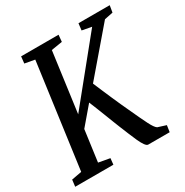

<svg xmlns="http://www.w3.org/2000/svg" viewBox="-170 -881 981 1019"><g transform="rotate(-30 320.5 -371.5)"><path d="M0.5 0 5.5 -41 67.5 -52.5 154.5 -690.5 93.5 -701.5 98 -743H327.5L323.5 -701.5L256 -690.5L206.5 -325L503 -690.5L444.5 -701.5L449.5 -743H641L634 -701.5L582 -691L356 -427Q366 -403 378.5 -374Q391 -345 404 -315Q417 -285 429.2 -258.2Q441.5 -231.5 451 -211Q467.5 -175 480.2 -148Q493 -121 502.5 -102.2Q512 -83.5 520 -72Q528 -60.5 535 -56L585.5 -40L579.5 0H448Q439 -0.5 429 -14.5Q419 -28.5 408.5 -51.5Q398 -74.5 386.8 -102Q375.5 -129.5 364.5 -156.5Q356 -177 346.8 -201.2Q337.5 -225.5 327.2 -251.8Q317 -278 307 -303.2Q297 -328.5 288 -350L195.5 -241.5L169.5 -50.5L238.5 -38L234.5 0Z"/></g></svg>

Font: Merriweather 24pt SemiCondensed
Style: Italic
Weight: 400
Width: 4
Italic angle: -7.8°
Designer: Eben Sorkin
Foundry: Eben Sorkin
Version: Version 2.101